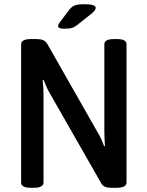

<svg xmlns="http://www.w3.org/2000/svg" viewBox="-20 -887 695 909"><path d="M127 2Q102 2 91 -4.5Q80 -11 80 -23V-677Q80 -702 126 -702H153Q173 -702 184.5 -697Q196 -692 204 -679L443 -259Q452 -245 459.5 -228Q467 -211 473 -195L477 -196Q476 -211 475 -228.5Q474 -246 474 -266V-677Q474 -689 484.5 -695.5Q495 -702 520 -702H533Q558 -702 568.5 -695.5Q579 -689 579 -677V-23Q579 2 533 2H506Q471 2 460 -18L216 -445Q208 -458 200.5 -475Q193 -492 186 -509L182 -508Q184 -492 185 -474.5Q186 -457 186 -438V-23Q186 -11 175 -4.5Q164 2 139 2ZM285 -751Q255 -751 255 -763Q255 -771 265 -784L309 -842Q321 -857 335.5 -862Q350 -867 379 -867Q433 -867 433 -850Q433 -843 427 -835.5Q421 -828 404 -815L346 -769Q332 -758 319.5 -754.5Q307 -751 285 -751Z"/></svg>

Font: Asap Semi Condensed Medium
Style: Regular
Weight: 500
Width: 4
Designer: Pablo Cosgaya
Foundry: Omnibus-Type
Version: Version 3.001; ttfautohint (v1.8.4.7-5d5b)